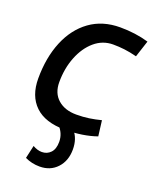

<svg xmlns="http://www.w3.org/2000/svg" viewBox="-143 -630 748 932"><g transform="rotate(20 231.0 -164.5)"><path d="M231 10Q129 10 77 -40Q25 -90 25 -180Q25 -288 59.5 -371.5Q94 -455 159 -502Q224 -549 315 -549Q394 -549 462 -529L434 -443Q399 -452 369.5 -455.5Q340 -459 311 -459Q257 -459 215.5 -423.5Q174 -388 150.5 -328.5Q127 -269 127 -198Q127 -141 163 -109.5Q199 -78 258 -78Q293 -78 323.5 -82.5Q354 -87 385 -95L395 -15Q324 10 231 10ZM101 203 116 136Q140 150 163 150Q190 150 208 131Q226 112 226 75Q226 31 193 -3L270 -4Q301 31 301 87Q301 146 266.5 183Q232 220 177 220Q136 220 101 203Z"/></g></svg>

Font: Georama Medium
Style: Italic
Weight: 500
Italic angle: -9°
Designer: Jean-Baptiste Levee
Foundry: Production Type
Version: Version 1.000